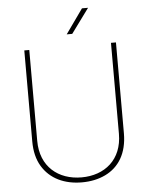

<svg xmlns="http://www.w3.org/2000/svg" viewBox="-60 -955 788 1014"><g transform="rotate(-5 333.5 -448.0)"><path d="M549.8 -229C549.8 -91.8 456.5 -16.6 333.5 -16.6C210.9 -16.6 116.7 -91.8 116.7 -229V-710.9H90.3V-229C90.3 -175.8 101.1 -131.8 122.6 -96.2C165 -25.4 241.2 9.8 333.5 9.8C379.9 9.8 421.4 1 458 -16.6C531.2 -51.8 576.2 -123 576.2 -229V-710.9H549.8ZM350.1 -775.9 445.3 -905.8H413.1L320.8 -775.9Z"/></g></svg>

Font: Vazirmatn Thin
Style: Regular
Weight: 100
Designer: Saber Rastikerdar
Foundry: Saber Rastikerdar
Version: Version 33.003